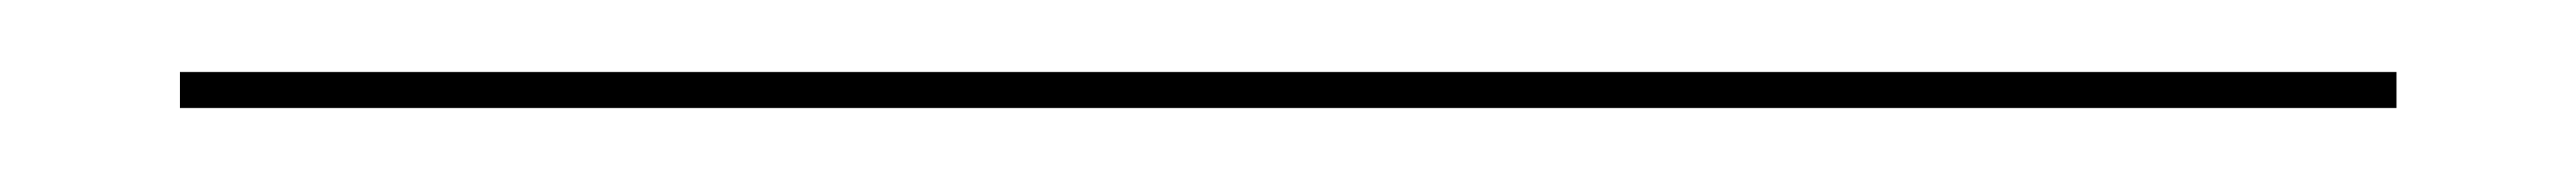

<svg xmlns="http://www.w3.org/2000/svg" viewBox="-20 20 716 50"><path d="M30 50V40H646V50Z"/></svg>

Font: Big Shoulders Inline Text Thin
Style: Regular
Weight: 100
Designer: Patric King
Foundry: XO Type Co
Version: Version 2.002